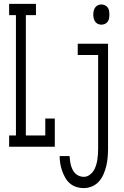

<svg xmlns="http://www.w3.org/2000/svg" viewBox="-20 -755 640 988"><path d="M27 0V-58H62V-677H27V-735H165V-677H113V-58H213V-145H262V0ZM502 -628Q492 -628 483.5 -632Q475 -636 469.5 -644Q464 -652 462 -661.5Q460 -671 460 -680Q460 -689 462 -698.5Q464 -708 469.5 -716Q475 -724 483.5 -728Q492 -732 502 -732Q511 -732 520 -728Q529 -724 534.5 -716Q540 -708 541.5 -698.5Q543 -689 543 -680Q543 -671 541.5 -661.5Q540 -652 534.5 -644Q529 -636 520 -632Q511 -628 502 -628ZM411 213Q391 213 372.5 207Q354 201 339.5 188.5Q325 176 315.5 159Q306 142 299.5 123.5Q293 105 290 86Q287 67 287 48H338Q339 60 340.5 72Q342 84 345 95.5Q348 107 353.5 118Q359 129 367.5 137.5Q376 146 387.5 150.5Q399 155 411 155Q426 155 439 146.5Q452 138 460 126Q468 114 473 99.5Q478 85 480.5 70Q483 55 484 40Q485 25 485 10V-472H380V-530H536V10Q536 32 534 54.5Q532 77 527 98.5Q522 120 513 141Q504 162 489.5 178.5Q475 195 454 204Q433 213 411 213Z"/></svg>

Font: Iosevka Curly Slab LtEx
Style: Regular
Weight: 300
Width: 7
Monospace: yes
Designer: Belleve Invis
Foundry: Belleve Invis
Version: Version 11.1.0; ttfautohint (v1.8.3)